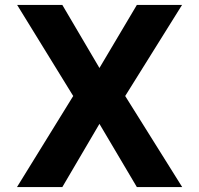

<svg xmlns="http://www.w3.org/2000/svg" viewBox="-20 -760 809 780"><path d="M233.2 0H49L277.4 -370L49.6 -740H233.2L384 -483.8L536 -740H719.6L488.6 -370L720.2 0H536L384 -256.8Z"/></svg>

Font: Be Vietnam Pro Variable Thin
Style: Regular
Weight: 100
Designer: Lam Bao, Tony Le, Vietanh Nguyen
Foundry: Yellow Type Foundry
Version: Version 1.002